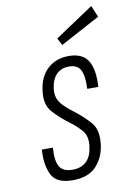

<svg xmlns="http://www.w3.org/2000/svg" viewBox="-86 -806 590 869"><g transform="rotate(-10 209.0 -371.0)"><path d="M329 -123Q339 -194 307 -229.5Q275 -265 237 -294Q190 -329 174.5 -354.5Q159 -380 164 -415Q170 -457 192 -478.5Q214 -500 249 -500Q287 -500 301.5 -473Q316 -446 313 -386H364Q369 -466 344 -506.5Q319 -547 256 -547Q197 -547 159 -512Q121 -477 113 -417Q103 -352 134 -316.5Q165 -281 210 -248Q236 -229 260.5 -201.5Q285 -174 277 -123Q271 -81 247.5 -59Q224 -37 184 -37Q140 -37 124.5 -65Q109 -93 114 -151H63Q58 -82 80 -36Q102 10 177 10Q248 10 284.5 -28Q321 -66 329 -123ZM236 -601 418 -699 396 -752 219 -634Z"/></g></svg>

Font: Secuela Light
Style: Italic
Weight: 300
Italic angle: -8°
Designer: Fernando Haro
Foundry: deFharo
Version: Version 1.708